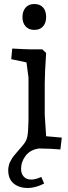

<svg xmlns="http://www.w3.org/2000/svg" viewBox="-20 -740 341 957"><path d="M94 -16Q111 -35 116 -58Q121 -81 122 -138V-353L112 -429L36 -445L41 -498Q113 -494 133 -494H191L210 -476Q203 -373 203 -323V-167L210 -61L288 -54L281 5Q241 1 175 0Q131 6 108 36Q85 66 85 102Q85 125 98 140Q111 155 136 155Q157 155 186 142L200 175Q156 197 119 197Q75 197 48 174.5Q21 152 21 108Q21 100 22.5 92.5Q24 85 25.5 79Q27 73 31.5 65Q36 57 38.5 52Q41 47 49 37Q57 27 61 22.5Q65 18 76.5 4.5Q88 -9 94 -16ZM210 -655Q210 -626 194.5 -608.5Q179 -591 151 -591Q123 -591 107.5 -608.5Q92 -626 92 -655Q92 -684 107.5 -702Q123 -720 151 -720Q179 -720 194.5 -703Q210 -686 210 -655Z"/></svg>

Font: Andada
Style: Regular
Weight: 400
Designer: Carolina Giovagnoli
Foundry: Carolina Giovagnoli
Version: Version 1.003